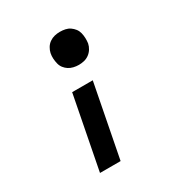

<svg xmlns="http://www.w3.org/2000/svg" viewBox="-161 -661 872 920"><g transform="rotate(-30 275.0 -201.0)"><path d="M300 -359Q285 -359 270.5 -362.5Q256 -366 244.5 -373.5Q233 -381 224.5 -392Q216 -403 212.5 -417Q209 -431 208 -446Q207 -461 210 -476Q213 -490 221 -503.5Q229 -517 242 -526Q255 -535 269.5 -538.5Q284 -542 299 -542Q314 -542 328.5 -539Q343 -536 354.5 -528Q366 -520 374.5 -509Q383 -498 386.5 -484Q390 -470 390.5 -455Q391 -440 389 -426Q386 -411 377.5 -397.5Q369 -384 356.5 -375Q344 -366 329.5 -362.5Q315 -359 300 -359ZM128 140 206 -262H320L242 140Z"/></g></svg>

Font: Lode
Style: Bold Italic
Weight: 700
Italic angle: -11°
Monospace: yes
Designer: Belleve Invis
Foundry: Belleve Invis
Version: Version 29.2.0; ttfautohint (v1.8.3)